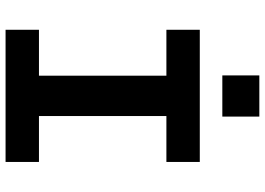

<svg xmlns="http://www.w3.org/2000/svg" viewBox="-151 -801 952 690"><g transform="rotate(90 325.0 -456.0)"><path d="M252 0V-698H397V0ZM87 -698H562V-578H87ZM87 -120H562V0H87ZM251 -779V-912H399V-779Z"/></g></svg>

Font: Azeret Mono Thin SemiBold
Style: Regular
Weight: 600
Version: Version 1.002